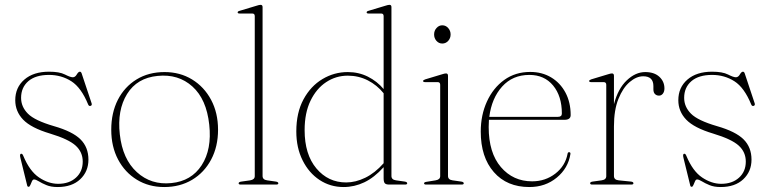

<svg xmlns="http://www.w3.org/2000/svg" viewBox="-20 -744 3100 774"><path d="M214.5 -3Q259 -3 286.2 -27.8Q313.5 -52.5 313.5 -92.5Q313.5 -131 285 -157Q256.5 -183 182 -205.5Q105 -228.5 73.2 -261.8Q41.5 -295 41.5 -340Q41.5 -391.5 78.2 -423.2Q115 -455 177.5 -455Q219.5 -455 241.5 -443.8Q263.5 -432.5 273.5 -432.5Q283 -432.5 289.5 -443.8Q296 -455 302 -455Q306.5 -455 309 -448.5L348.5 -330Q352.5 -320 346 -317.5Q339 -314.5 335.5 -322.5Q307.5 -391 267.5 -416.5Q227.5 -442 177.5 -442Q123.5 -442 94.2 -416.8Q65 -391.5 65 -349.5Q65 -313.5 92.5 -285.8Q120 -258 197.5 -235.5Q272.5 -214 304.5 -182.2Q336.5 -150.5 336.5 -100.5Q336.5 -52.5 303.2 -21.2Q270 10 212 10Q185.5 10 167 2.2Q148.5 -5.5 136.5 -13Q124.5 -20.5 117 -20.5Q112 -20.5 108.8 -13.2Q105.5 -6 102.5 1.5Q99.5 9 95.5 9Q90.5 9 89.5 3.5L62.5 -106.5Q58.5 -122 64 -124Q70 -126 74 -115.5Q99.5 -54 137.5 -28.5Q175.5 -3 214.5 -3Z M643.5 -453.5Q705.5 -453.5 754.2 -423.8Q803 -394 831 -341.5Q859 -289 859 -221Q859 -153 831.2 -100.8Q803.5 -48.5 754.5 -19.2Q705.5 10 642 10Q580 10 531.8 -19.5Q483.5 -49 456 -101Q428.5 -153 428.5 -221Q428.5 -289.5 455.2 -341.8Q482 -394 530.5 -423.8Q579 -453.5 643.5 -453.5ZM671 -6Q751.5 -14 793 -78Q834.5 -142 823.5 -241.5Q812.5 -344 755.8 -395.2Q699 -446.5 615.5 -438Q532.5 -430 492.2 -365Q452 -300 463 -202.5Q474 -102.5 531.8 -50Q589.5 2.5 671 -6Z M1038.5 -715.5V-34.5Q1038.5 -19.5 1057 -17L1092 -12Q1102 -10.5 1102 -5Q1102 0 1093.5 0H950Q942 0 942 -5Q942 -10.5 953 -12L988.5 -17Q1007 -20 1007 -34V-679Q1007 -689.5 997 -689.5H946.5Q938 -689.5 938 -694Q938 -698.5 946.5 -700.5L1014.5 -721Q1025 -724.5 1030.5 -724.5Q1038.5 -724.5 1038.5 -715.5Z M1174.5 -214Q1174.5 -290 1203.5 -343.5Q1232.5 -397 1279.8 -425.2Q1327 -453.5 1382 -453.5Q1426 -453.5 1463 -435Q1500 -416.5 1526.5 -385V-679Q1526.5 -689.5 1516.5 -689.5H1466Q1458 -689.5 1458 -694Q1458 -698.5 1466 -700.5L1534 -721Q1544.5 -724.5 1550 -724.5Q1558 -724.5 1558 -715.5V-34.5Q1558 -19.5 1576.5 -17L1611.5 -12Q1621.5 -10.5 1621.5 -5Q1621.5 0 1613 0H1548.5Q1536.5 0 1531.5 -5Q1526.5 -10 1526.5 -25.5V-70Q1488.5 -28 1448.5 -9Q1408.5 10 1365 10Q1311.5 10 1268.2 -18.5Q1225 -47 1199.8 -97.8Q1174.5 -148.5 1174.5 -214ZM1208 -219.5Q1208 -121.5 1255.5 -65Q1303 -8.5 1375.5 -8.5Q1413.5 -8.5 1452.5 -27.5Q1491.5 -46.5 1526.5 -86V-368Q1500 -401 1462.8 -420Q1425.5 -439 1382 -439Q1334.5 -439 1295 -413Q1255.5 -387 1231.8 -338Q1208 -289 1208 -219.5Z M1763 -568.5Q1749 -568.5 1739.5 -579.2Q1730 -590 1730 -605Q1730 -620.5 1739.8 -631.2Q1749.5 -642 1763 -642Q1777 -642 1786.8 -631Q1796.5 -620 1796.5 -605Q1796.5 -590 1786.8 -579.2Q1777 -568.5 1763 -568.5ZM1786 -438.5V-34.5Q1786 -19.5 1804.5 -17L1839.5 -12Q1849.5 -10.5 1849.5 -5Q1849.5 0 1841 0H1697.5Q1689.5 0 1689.5 -5Q1689.5 -9.5 1699 -11L1736 -17Q1754.5 -20 1754.5 -34V-402Q1754.5 -413 1744.5 -413H1694Q1685.5 -413 1685.5 -417.5Q1685.5 -421 1694 -424L1762 -444.5Q1772.5 -448 1778 -448Q1786 -448 1786 -438.5Z M2280.5 -280Q2280.5 -261 2255.5 -261H1951Q1950 -247 1950 -232Q1950 -128 1999.2 -70.5Q2048.5 -13 2125 -13Q2178.5 -13 2218.8 -44.2Q2259 -75.5 2268 -124Q2269 -130.5 2274 -130.5Q2280.5 -130.5 2279.5 -123Q2270.5 -66 2224.5 -28Q2178.5 10 2114 10Q2023.5 10 1970.8 -50.2Q1918 -110.5 1918 -213.5Q1918 -280 1943 -334.8Q1968 -389.5 2012.8 -421.8Q2057.5 -454 2117.5 -454Q2165 -454 2201.8 -432Q2238.5 -410 2259.5 -370.8Q2280.5 -331.5 2280.5 -280ZM2114 -442Q2046.5 -442 2004.2 -395Q1962 -348 1952.5 -273H2229.5Q2245 -273 2245 -286.5Q2245 -356.5 2209.8 -399.2Q2174.5 -442 2114 -442Z M2455 -438.5V-324Q2471.5 -387 2506.8 -420.2Q2542 -453.5 2581 -453.5Q2617.5 -453.5 2638 -434.5Q2658.5 -415.5 2658.5 -387.5Q2658.5 -374.5 2652.2 -366.5Q2646 -358.5 2636.5 -358.5Q2627 -358.5 2620.5 -364.8Q2614 -371 2614 -384V-397Q2614 -436.5 2573 -436.5Q2545.5 -436.5 2518.2 -413.2Q2491 -390 2473 -345.2Q2455 -300.5 2455 -234.5V-34.5Q2455 -19 2474 -17L2523.5 -12Q2533.5 -11 2533.5 -5Q2533.5 0 2525 0H2367Q2359 0 2359 -5.5Q2359 -10.5 2369 -12L2405 -17Q2424 -19.5 2424 -34V-402Q2424 -413 2413.5 -413H2363Q2355 -413 2355 -417.5Q2355 -421 2363 -424L2431 -444.5Q2441.5 -448 2447 -448Q2455 -448 2455 -438.5Z M2887.5 -3Q2932 -3 2959.2 -27.8Q2986.5 -52.5 2986.5 -92.5Q2986.5 -131 2958 -157Q2929.5 -183 2855 -205.5Q2778 -228.5 2746.2 -261.8Q2714.5 -295 2714.5 -340Q2714.5 -391.5 2751.2 -423.2Q2788 -455 2850.5 -455Q2892.5 -455 2914.5 -443.8Q2936.5 -432.5 2946.5 -432.5Q2956 -432.5 2962.5 -443.8Q2969 -455 2975 -455Q2979.5 -455 2982 -448.5L3021.5 -330Q3025.5 -320 3019 -317.5Q3012 -314.5 3008.5 -322.5Q2980.5 -391 2940.5 -416.5Q2900.5 -442 2850.5 -442Q2796.5 -442 2767.2 -416.8Q2738 -391.5 2738 -349.5Q2738 -313.5 2765.5 -285.8Q2793 -258 2870.5 -235.5Q2945.5 -214 2977.5 -182.2Q3009.5 -150.5 3009.5 -100.5Q3009.5 -52.5 2976.2 -21.2Q2943 10 2885 10Q2858.5 10 2840 2.2Q2821.5 -5.5 2809.5 -13Q2797.5 -20.5 2790 -20.5Q2785 -20.5 2781.8 -13.2Q2778.5 -6 2775.5 1.5Q2772.5 9 2768.5 9Q2763.5 9 2762.5 3.5L2735.5 -106.5Q2731.5 -122 2737 -124Q2743 -126 2747 -115.5Q2772.5 -54 2810.5 -28.5Q2848.5 -3 2887.5 -3Z"/></svg>

Font: Fraunces 72pt Thin
Style: Regular
Weight: 100
Version: Version 1.000;[b76b70a41]